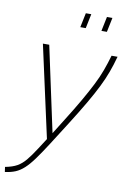

<svg xmlns="http://www.w3.org/2000/svg" viewBox="-139 -789 717 1074"><g transform="rotate(10 219.5 -252.5)"><path d="M-37 196Q5 188 30.5 173.5Q56 159 78 132.5Q100 106 129 61L167 2L52 -520H88L192 -36L245 -121Q291 -194 322.5 -249Q354 -304 376.5 -348.5Q399 -393 414 -434Q429 -475 442 -520H476Q463 -472 447.5 -430Q432 -388 409.5 -342.5Q387 -297 353.5 -239.5Q320 -182 270 -103L188 26Q152 82 125.5 118.5Q99 155 75 177Q51 199 25.5 209.5Q0 220 -33 224ZM242 -647 259 -729H290L273 -647ZM362 -647 379 -729H410L393 -647Z"/></g></svg>

Font: Raleway Thin ExtraLight
Style: Italic
Weight: 250
Italic angle: -12°
Version: Version 4.026